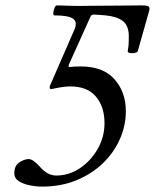

<svg xmlns="http://www.w3.org/2000/svg" viewBox="-20 -683 574 711"><path d="M136 8Q113 8 89 3Q65 -2 49 -12.5Q33 -23 33 -41Q33 -70 52 -82Q71 -94 86 -94Q103 -94 130 -63Q157 -33 188 -33Q236 -33 276.5 -60.5Q317 -88 342 -132Q367 -176 367 -227Q367 -287 335.5 -325Q304 -363 240 -363Q216 -363 175 -354Q164 -351 164 -359Q164 -366 167 -370L255 -572Q268 -601 251 -613.5Q234 -626 181 -626Q177 -626 177.5 -635.5Q178 -645 182 -654Q186 -663 191 -663Q222 -662 243 -661.5Q264 -661 274 -661Q283 -661 313 -661.5Q343 -662 381 -662Q419 -662 453 -662.5Q487 -663 504 -663Q527 -663 531 -658.5Q535 -654 533 -645L490 -493Q489 -489 479.5 -487Q470 -485 461.5 -486.5Q453 -488 453 -493Q455 -504 456 -515Q457 -526 457 -548Q457 -588 435 -605Q413 -622 371 -626Q338 -629 326 -629Q318 -629 314 -619L236 -446Q230 -433 240 -435Q248 -436 258 -436.5Q268 -437 279 -437Q362 -437 404 -389.5Q446 -342 446 -271Q446 -218 424 -168Q402 -118 361 -78.5Q320 -39 263 -15.5Q206 8 136 8Z"/></svg>

Font: Junicode
Style: Italic
Weight: 400
Italic angle: -11°
Designer: Peter S. Baker
Version: Version 2.100; ttfautohint (v1.8.4)